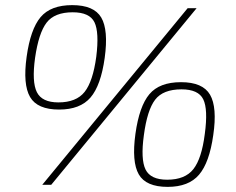

<svg xmlns="http://www.w3.org/2000/svg" viewBox="-20 -722 922 750"><path d="M262 -702Q347 -702 375.5 -653.5Q404 -605 389 -496Q374 -388 333.5 -341Q293 -294 211 -294Q126 -294 97.5 -343Q69 -392 84 -500Q99 -608 138.5 -655Q178 -702 262 -702ZM180 0H145L713 -690H748ZM264 -674Q193 -674 162 -633.5Q131 -593 117 -496Q104 -402 124 -362Q144 -322 208 -322Q278 -322 310.5 -363Q343 -404 356 -500Q368 -596 349 -635Q330 -674 264 -674ZM687 -401Q772 -401 800.5 -352Q829 -303 813 -194Q798 -87 757.5 -39.5Q717 8 635 8Q550 8 522 -41Q494 -90 509 -199Q524 -307 563.5 -354Q603 -401 687 -401ZM689 -373Q617 -373 586 -332.5Q555 -292 542 -194Q529 -100 548.5 -60Q568 -20 633 -20Q703 -20 735.5 -61.5Q768 -103 780 -199Q793 -295 774 -334Q755 -373 689 -373Z"/></svg>

Font: Exo 2.0 Extra Light
Style: Italic
Weight: 250
Italic angle: -8°
Designer: Natanael Gama
Version: Version 1.001;PS 001.001;hotconv 1.0.70;makeotf.lib2.5.58329